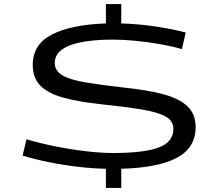

<svg xmlns="http://www.w3.org/2000/svg" viewBox="-20 -825 1079 950"><path d="M504 105V10Q441 9 367.5 0.5Q294 -8 222.5 -22.5Q151 -37 92 -55L111 -136Q174 -117 250.5 -101.5Q327 -86 403 -77Q479 -68 540 -68Q694 -68 766 -95.5Q838 -123 838 -187Q838 -228 797.5 -249.5Q757 -271 677.5 -284Q598 -297 481 -309Q370 -321 294.5 -341.5Q219 -362 180.5 -400.5Q142 -439 142 -504Q142 -605 236.5 -654Q331 -703 504 -709V-805H580V-709Q660 -707 745.5 -694.5Q831 -682 899 -664L880 -582Q832 -596 772.5 -606.5Q713 -617 652 -623Q591 -629 540 -629Q401 -629 326 -600.5Q251 -572 251 -514Q251 -474 289 -452Q327 -430 402 -417.5Q477 -405 590 -392Q709 -380 788.5 -358.5Q868 -337 908 -298.5Q948 -260 948 -196Q948 -94 855.5 -44.5Q763 5 580 10V105Z"/></svg>

Font: Georama ExtraExtended
Style: Regular
Weight: 400
Width: 8
Designer: Jean-Baptiste Levee
Foundry: Production Type
Version: Version 1.000